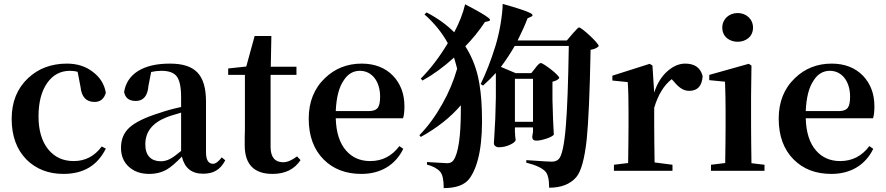

<svg xmlns="http://www.w3.org/2000/svg" viewBox="-20 -878 4555 987"><path d="M306 16C409 16 481 -27 524 -114L503 -125C466 -75 418 -50 359 -50C304 -50 261 -70 228 -110C195 -151 178 -208 178 -279C178 -352 193 -410 223 -452C252 -493 291 -514 340 -514C355 -514 368 -512 379 -509L394 -431C399 -380 423 -354 466 -354C496 -354 515 -370 524 -401C517 -444 495 -480 458 -508C421 -537 376 -551 324 -551C244 -551 177 -526 124 -476C68 -423 40 -354 40 -267C40 -180 65 -110 116 -58C165 -9 229 16 306 16Z M747 16C782 16 812 8 838 -7C859 -19 884 -41 915 -73C929 -14 965 15 1024 15C1051 15 1073 10 1091 -1C1110 -12 1125 -29 1138 -54L1120 -69C1103 -47 1088 -36 1075 -36C1051 -36 1039 -56 1039 -96V-354C1039 -494 984 -551 853 -551C784 -551 729 -538 688 -512C648 -486 625 -450 618 -405C624 -374 644 -359 678 -359C717 -359 739 -385 743 -436L757 -508C775 -512 792 -514 809 -514C847 -514 873 -505 888 -486C903 -467 911 -431 911 -379V-328C870 -319 833 -309 802 -298C727 -275 674 -249 644 -221C616 -195 602 -161 602 -118C602 -77 616 -44 643 -20C670 4 704 16 747 16ZM807 -49C782 -49 763 -56 749 -70C734 -85 727 -107 727 -136C727 -200 763 -246 836 -275C845 -279 866 -286 898 -295C903 -297 908 -298 911 -299V-102C887 -82 868 -68 854 -61C839 -53 823 -49 807 -49Z M1381 16C1446 16 1494 -8 1525 -55L1507 -74C1480 -54 1457 -44 1436 -44C1393 -44 1371 -70 1371 -123V-493H1504V-535H1372L1375 -693H1289L1246 -536L1153 -526V-493H1239V-231C1239 -217 1239 -198 1238 -175C1238 -156 1238 -141 1238 -131C1238 -33 1286 16 1381 16Z M1838 16C1937 16 2013 -30 2053 -113L2033 -127C1995 -76 1945 -50 1883 -50C1832 -50 1791 -68 1760 -103C1726 -141 1708 -197 1706 -270H2052C2057 -286 2059 -307 2059 -332C2059 -396 2039 -448 2000 -489C1960 -530 1906 -551 1839 -551C1765 -551 1702 -526 1651 -477C1595 -424 1567 -354 1567 -268C1567 -179 1593 -109 1644 -58C1693 -9 1757 16 1838 16ZM1706 -307C1709 -376 1722 -429 1747 -465C1768 -498 1796 -514 1830 -514C1891 -514 1934 -461 1934 -381C1934 -354 1930 -336 1923 -325C1914 -313 1899 -307 1877 -307Z M2261 89C2326 89 2370 72 2394 39C2442 -28 2463 -145 2457 -311C2455 -378 2448 -436 2437 -485C2423 -544 2401 -595 2372 -640C2408 -677 2442 -718 2473 -765L2491 -769C2502 -772 2502 -778 2490 -787C2474 -800 2434 -823 2371 -856C2360 -809 2341 -761 2315 -712C2276 -751 2229 -785 2173 -814L2162 -804C2213 -759 2253 -709 2282 -656C2238 -583 2192 -523 2143 -474L2152 -464C2206 -494 2260 -533 2314 -582C2319 -564 2325 -545 2330 -525C2312 -462 2287 -402 2254 -344C2220 -283 2181 -229 2136 -183L2143 -174C2228 -221 2296 -275 2349 -337V-313C2349 -176 2336 -89 2311 -54C2304 -44 2293 -39 2279 -39C2244 -41 2210 -43 2175 -45V-32C2205 -24 2228 -12 2243 5C2255 19 2261 47 2261 89ZM2803 87C2864 87 2911 69 2942 33C2967 4 2985 -60 2996 -161C3005 -249 3012 -403 3016 -622C3035 -625 3049 -631 3058 -641C3058 -656 2970 -737 2957 -737C2953 -737 2945 -729 2932 -714C2927 -709 2924 -706 2922 -703L2894 -670H2641C2663 -714 2680 -752 2692 -784L2710 -792C2721 -797 2720 -804 2706 -811C2687 -821 2639 -837 2564 -858C2564 -831 2560 -796 2553 -753C2546 -712 2537 -675 2527 -642C2504 -567 2478 -502 2451 -446L2463 -438C2488 -460 2510 -482 2529 -503V-375C2528 -303 2525 -231 2520 -159C2519 -151 2519 -145 2519 -141C2519 -130 2530 -121 2543 -121C2563 -121 2583 -125 2602 -134C2619 -142 2629 -150 2631 -158C2630 -163 2629 -170 2628 -181C2628 -188 2628 -194 2627 -199V-223H2720V-200C2719 -197 2719 -193 2718 -189C2717 -183 2717 -178 2716 -175C2716 -162 2723 -155 2736 -155C2752 -155 2770 -159 2791 -166C2811 -173 2823 -180 2827 -186C2824 -228 2822 -288 2820 -365V-458C2837 -462 2849 -468 2855 -477C2855 -492 2773 -554 2760 -554C2755 -554 2748 -548 2737 -535C2735 -532 2733 -529 2732 -528L2711 -502H2631L2555 -534C2581 -569 2605 -605 2626 -642H2904C2901 -452 2896 -316 2889 -233C2881 -134 2869 -77 2852 -60C2843 -51 2831 -47 2816 -47C2803 -47 2769 -49 2714 -53C2701 -54 2692 -54 2686 -55L2685 -42C2733 -30 2766 -15 2783 3C2796 16 2803 44 2803 87ZM2627 -473H2720V-252H2627Z M3437 0V-31L3345 -43C3344 -119 3343 -183 3343 -235V-324C3363 -391 3393 -440 3433 -471L3444 -459C3458 -442 3470 -431 3481 -424C3494 -415 3508 -411 3523 -411C3566 -411 3589 -436 3592 -487C3581 -530 3551 -551 3502 -551C3471 -551 3441 -538 3412 -513C3381 -486 3358 -449 3343 -402L3334 -541L3320 -550L3128 -489V-464L3207 -456C3210 -413 3211 -364 3211 -307V-235C3211 -181 3210 -116 3209 -40L3136 -31V0Z M3910 0V-31L3843 -39C3842 -115 3841 -180 3841 -235V-385L3843 -541L3829 -550L3626 -493V-466L3707 -458C3709 -408 3710 -357 3710 -306V-235C3710 -181 3709 -116 3708 -40L3635 -31V0ZM3693 -736C3693 -639 3851 -639 3851 -736C3851 -780 3816 -811 3772 -811C3728 -811 3693 -780 3693 -736Z M4254 16C4353 16 4429 -30 4469 -113L4449 -127C4411 -76 4361 -50 4299 -50C4248 -50 4207 -68 4176 -103C4142 -141 4124 -197 4122 -270H4468C4473 -286 4475 -307 4475 -332C4475 -396 4455 -448 4416 -489C4376 -530 4322 -551 4255 -551C4181 -551 4118 -526 4067 -477C4011 -424 3983 -354 3983 -268C3983 -179 4009 -109 4060 -58C4109 -9 4173 16 4254 16ZM4122 -307C4125 -376 4138 -429 4163 -465C4184 -498 4212 -514 4246 -514C4307 -514 4350 -461 4350 -381C4350 -354 4346 -336 4339 -325C4330 -313 4315 -307 4293 -307Z"/></svg>

Font: AllPunType Bold
Style: Regular
Weight: 700
Version: 1.0